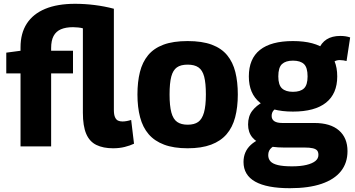

<svg xmlns="http://www.w3.org/2000/svg" viewBox="-20 -770 1867 1010"><path d="M575 10Q523 10 487 -7.5Q451 -25 433.5 -66Q416 -107 416 -177V-621Q406 -624 391 -625.5Q376 -627 364 -627Q326 -627 300.5 -616Q275 -605 262 -581Q249 -557 249 -517V-503H364V-384H249V0H88V-384H13V-493L88 -503V-521Q88 -595 121 -646Q154 -697 218 -723.5Q282 -750 375 -750Q426 -750 478 -743.5Q530 -737 579 -724V-192Q579 -167 585 -153.5Q591 -140 601 -135.5Q611 -131 624 -131Q634 -131 645.5 -133Q657 -135 670 -139L685 -14Q664 -4 636 3Q608 10 575 10Z M703 -273Q703 -339 716 -391Q729 -443 759 -479.5Q789 -516 840 -535Q891 -554 967 -554Q1043 -554 1094 -535Q1145 -516 1175 -479.5Q1205 -443 1218 -391Q1231 -339 1231 -273Q1231 -206 1217 -153Q1203 -100 1172 -64Q1141 -28 1090.5 -9Q1040 10 967 10Q894 10 843.5 -9Q793 -28 762 -64Q731 -100 717 -153Q703 -206 703 -273ZM872 -273Q872 -213 881.5 -178Q891 -143 912 -128.5Q933 -114 967 -114Q1002 -114 1022.5 -128.5Q1043 -143 1053 -178Q1063 -213 1063 -273Q1063 -333 1054 -367Q1045 -401 1024 -415.5Q1003 -430 967 -430Q931 -430 910.5 -415.5Q890 -401 881 -367Q872 -333 872 -273Z M1505 220Q1384 220 1322.5 185.5Q1261 151 1261 82Q1261 55 1270.5 32.5Q1280 10 1299.5 -8Q1319 -26 1348 -39L1432 -8Q1418 -1 1409 6.5Q1400 14 1395.5 23.5Q1391 33 1391 46Q1391 66 1403 79Q1415 92 1442.5 98.5Q1470 105 1516 105Q1561 105 1592 97.5Q1623 90 1639 77Q1655 64 1655 45Q1655 30 1648.5 22Q1642 14 1626 10Q1610 6 1580 6H1471Q1414 6 1372 -7Q1330 -20 1307.5 -47Q1285 -74 1285 -115Q1285 -158 1306.5 -186.5Q1328 -215 1366 -235L1450 -211Q1430 -201 1419.5 -189.5Q1409 -178 1409 -160Q1409 -142 1423 -132.5Q1437 -123 1466 -123H1634Q1718 -123 1763 -84Q1808 -45 1808 25Q1808 87 1773.5 130.5Q1739 174 1671.5 197Q1604 220 1505 220ZM1521 -183Q1406 -183 1347.5 -230Q1289 -277 1289 -368Q1289 -461 1347.5 -507.5Q1406 -554 1521 -554Q1636 -554 1695 -507.5Q1754 -461 1754 -368Q1754 -277 1695 -230Q1636 -183 1521 -183ZM1521 -287Q1560 -287 1579 -305Q1598 -323 1598 -368Q1598 -415 1579 -433Q1560 -451 1521 -451Q1483 -451 1463.5 -433Q1444 -415 1444 -368Q1444 -323 1463.5 -305Q1483 -287 1521 -287ZM1717 -424 1655 -508Q1670 -545 1698.5 -563Q1727 -581 1770 -581Q1785 -581 1798 -579Q1811 -577 1822 -573L1803 -449Q1795 -451 1786 -452.5Q1777 -454 1767 -454Q1751 -454 1738.5 -446.5Q1726 -439 1717 -424Z"/></svg>

Font: Georama ExtraCondensed Thin
Style: Bold
Weight: 700
Version: Version 1.001